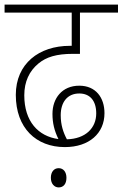

<svg xmlns="http://www.w3.org/2000/svg" viewBox="-20 -642 535 838"><path d="M263 0C369 0 436 -60 436 -148C436 -216 398 -268 326 -268C251 -268 209 -213 209 -145C209 -105 217 -72 235 -35C147 -47 86 -112 86 -226C86 -286 108 -332 148 -365C182 -393 226 -407 299 -407H329V-587H495V-622H0V-587H293V-442H285C150 -442 49 -364 49 -228C49 -83 138 0 263 0ZM245 -139C245 -196 274 -234 326 -234C373 -234 400 -202 400 -147C400 -83 353 -36 272 -34C256 -64 245 -97 245 -139ZM202 134C202 161 218 176 236 176C256 176 270 162 270 134C270 109 257 92 236 92C216 92 202 108 202 134Z"/></svg>

Font: Noto Sans Devanagari UI SemiCondensed ExtraLight
Style: Regular
Weight: 200
Width: 4
Designer: Jelle Bosma - Monotype Design Team
Foundry: Monotype Imaging Inc.
Version: Version 2.004